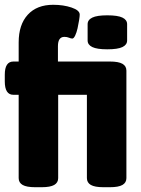

<svg xmlns="http://www.w3.org/2000/svg" viewBox="-20 -780 588 802"><path d="M127 2Q91 2 74.5 -7.5Q58 -17 58 -36V-384H36Q0 -384 0 -440V-468Q0 -523 36 -523H58V-603Q58 -677 96 -718.5Q134 -760 202 -760Q245 -760 279 -748.5Q313 -737 313 -719Q313 -712 310.5 -696Q308 -680 304 -662Q300 -644 294 -631.5Q288 -619 282 -619Q276 -619 268 -622.5Q260 -626 249 -626Q222 -626 222 -587V-523H439Q475 -523 491.5 -513.5Q508 -504 508 -485V-36Q508 -17 491.5 -7.5Q475 2 439 2H412Q376 2 359.5 -7.5Q343 -17 343 -36V-384H223V-36Q223 -17 206.5 -7.5Q190 2 154 2ZM428 -574Q385 -574 365.5 -583.5Q346 -593 346 -611V-679Q346 -697 365.5 -706.5Q385 -716 428 -716Q472 -716 491.5 -706.5Q511 -697 511 -679V-611Q511 -593 491.5 -583.5Q472 -574 428 -574Z"/></svg>

Font: Asap Semi Condensed ExtraBold
Style: Regular
Weight: 800
Width: 4
Designer: Pablo Cosgaya
Foundry: Omnibus-Type
Version: Version 3.001; ttfautohint (v1.8.4.7-5d5b)